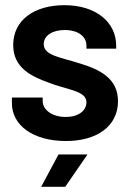

<svg xmlns="http://www.w3.org/2000/svg" viewBox="-20 -538 518 742"><path d="M235 7C354 7 436 -50 436 -147C436 -236 364 -270 288 -293C217 -316 149 -323 149 -367C149 -401 183 -422 230 -422C282 -422 314 -397 314 -362V-350H429V-361C429 -454 349 -518 229 -518C112 -518 31 -460 31 -364C31 -276 101 -243 167 -219C237 -191 314 -188 314 -143C314 -110 283 -86 234 -86C181 -86 145 -114 145 -147V-161H26V-139C26 -55 106 7 235 7ZM139 184H232L318 59H206Z"/></svg>

Font: Vanilla Cream
Style: Bold
Weight: 700
Designer: Jeremy Tribby, Jinavaṁso
Foundry: Tribby Type
Version: Version 1.422;Glyphs 3.1.2 (3151)